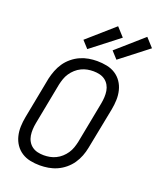

<svg xmlns="http://www.w3.org/2000/svg" viewBox="-166 -1019 940 1132"><g transform="rotate(20 304.0 -452.5)"><path d="M222 12Q191 12 161.5 6Q132 0 108 -15.5Q84 -31 68 -54.5Q52 -78 45 -106.5Q38 -135 39 -165.5Q40 -196 46 -227L96 -487Q102 -513 112 -539Q122 -565 138 -588.5Q154 -612 177 -631Q200 -650 226 -661.5Q252 -673 278.5 -677.5Q305 -682 331 -682Q362 -682 392 -676Q422 -670 446 -654.5Q470 -639 486 -615.5Q502 -592 509 -563.5Q516 -535 515 -504.5Q514 -474 508 -443L457 -183Q452 -157 442 -131Q432 -105 416 -81.5Q400 -58 377 -39Q354 -20 328 -8.5Q302 3 275 7.5Q248 12 222 12ZM223 -52Q242 -52 261 -55.5Q280 -59 298.5 -68Q317 -77 332.5 -91Q348 -105 359.5 -122Q371 -139 377.5 -158Q384 -177 388 -195L438 -455Q442 -476 443 -496Q444 -516 441 -535Q438 -554 428.5 -570.5Q419 -587 404 -598Q389 -609 370 -613.5Q351 -618 331 -618Q312 -618 293 -614.5Q274 -611 255.5 -602Q237 -593 221.5 -579Q206 -565 194.5 -548Q183 -531 176.5 -512Q170 -493 166 -475L116 -215Q112 -194 111 -174Q110 -154 113 -135Q116 -116 125.5 -99.5Q135 -83 150 -72Q165 -61 184 -56.5Q203 -52 223 -52ZM434 -728 394 -772 559 -917 608 -863ZM251 -728 211 -772 376 -917 425 -863Z"/></g></svg>

Font: Lode Term
Style: Italic
Weight: 400
Italic angle: -11°
Monospace: yes
Designer: Belleve Invis
Foundry: Belleve Invis
Version: Version 29.2.0